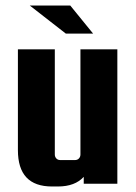

<svg xmlns="http://www.w3.org/2000/svg" viewBox="-20 -667 492 697"><path d="M318 -545 235 -647H88L219 -545ZM272 -106C272 -95 264 -86 253 -86H198C187 -86 179 -95 179 -106V-488H45V-122C45 -34 86 10 169 10H190C232 10 263 -2 284 -25V0H406V-488H272Z"/></svg>

Font: sklik
Style: Regular
Weight: 400
Designer: Joe Prince
Foundry: Joe Prince
Version: Version 1.001